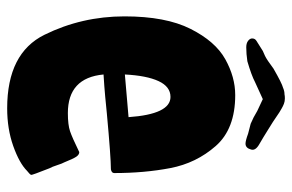

<svg xmlns="http://www.w3.org/2000/svg" viewBox="-156 -616 795 522"><g transform="rotate(90 241.0 -355.5)"><path d="M25 -297Q25 -409 59 -476.5Q93 -544 141.5 -571Q190 -598 239 -598Q331 -598 377.5 -545Q424 -492 437.5 -421.5Q451 -351 451 -269Q451 -262 441 -260Q408 -260 289 -249Q270 -247 243 -244.5Q216 -242 183 -240Q192 -143 288 -143Q320 -143 337.5 -149Q355 -155 394 -174Q401 -174 406.5 -166Q412 -158 422 -133Q425 -128 429.5 -114Q434 -100 438 -93Q457 -45 456 -43Q454 -39 445 -32Q424 -11 377.5 5.5Q331 22 275 22Q125 22 75 -79.5Q25 -181 25 -297ZM299 -308Q291 -422 244 -422Q216 -422 201 -389.5Q186 -357 183 -298ZM344 -633 317 -640Q300 -647 282 -658L250 -673L204 -652Q185 -642 147 -631Q127 -628 109 -628Q98 -628 91.5 -633Q85 -638 85 -644Q85 -652 92 -656L119 -673Q122 -674 132.5 -679Q143 -684 167 -702Q207 -725 219 -728Q228 -732 237 -732Q241 -733 248 -733Q256 -733 262.5 -730.5Q269 -728 275 -724.5Q281 -721 286 -718Q315 -698 332 -688L353 -675Q354 -674 372.5 -663.5Q391 -653 387 -641Q383 -626 371 -626Q363 -626 344 -633Z"/></g></svg>

Font: Barriecito
Style: Regular
Weight: 400
Designer: Pablo Cosgaya & Sergio Jiménez
Foundry: Pablo Cosgaya & Sergio Jiménez
Version: Version 1.001